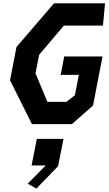

<svg xmlns="http://www.w3.org/2000/svg" viewBox="-20 -750 660 1160"><path d="M173 0H414L542 -112.5L599.5 -409H368L346.5 -297.5H456.5L432.5 -174.5L381 -134.5H266.5L194.5 -306.5L216.5 -419L366 -595.5H602L614.5 -730H306.5L79.5 -466L40.5 -265ZM147.5 359.5 199.5 389.5 331 254 363.5 89H202.5L171 249.5H256Z"/></svg>

Font: Monaspace Krypton
Style: Bold Italic
Weight: 700
Italic angle: -11°
Designer: Riley Cran & the Lettermatic Team
Foundry: Lettermatic
Version: Version 1.101 (Monaspace Krypton)